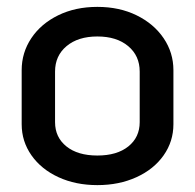

<svg xmlns="http://www.w3.org/2000/svg" viewBox="-20 -529 566 558"><path d="M43 -168V-325Q43 -376 71 -418Q99 -460 149 -484.5Q199 -509 263 -509Q327 -509 377 -484.5Q427 -460 455.5 -418Q484 -376 484 -325V-168Q484 -118 455.5 -77.5Q427 -37 376.5 -14Q326 9 263 9Q200 9 150 -14Q100 -37 71.5 -77.5Q43 -118 43 -168ZM386 -174V-321Q386 -367 352.5 -395Q319 -423 263 -423Q207 -423 173.5 -395Q140 -367 140 -321V-174Q140 -130 173 -103.5Q206 -77 263 -77Q320 -77 353 -103.5Q386 -130 386 -174Z"/></svg>

Font: K2D Medium
Style: Regular
Weight: 500
Designer: Katatrad Aksorn Co.,Ltd.
Foundry: Cadson Demak Co.,Ltd.
Version: Version 1.000; ttfautohint (v1.6)